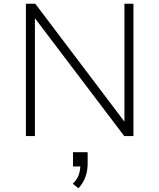

<svg xmlns="http://www.w3.org/2000/svg" viewBox="-20 -725 849 1023"><path d="M118 0V-705H168L643 -77V-705H691V0H642L166 -628V0ZM398 278 368 254Q392 230 400 205.5Q408 181 408 154L416 162H369V86H447V146Q447 185 435 218Q423 251 398 278Z"/></svg>

Font: Nunito Sans 7pt ExtraLight
Style: Regular
Weight: 250
Designer: Vernon Adams
Foundry: Vernon Adams
Version: Version 3.101;gftools[0.9.27]